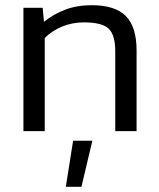

<svg xmlns="http://www.w3.org/2000/svg" viewBox="-20 -504 610 738"><path d="M70 0V-474H144L149 -420Q183 -448 228.5 -466Q274 -484 333 -484Q423 -484 464 -442Q505 -400 505 -310V0H423V-307Q423 -369 398 -393.5Q373 -418 302 -418Q258 -418 219 -402Q180 -386 152 -358V0ZM233 214 261 37H335L293 214Z"/></svg>

Font: Kanit Light
Style: Regular
Weight: 300
Designer: Katatrad Team
Foundry: CadsonDemak
Version: Version 2.000; ttfautohint (v1.8.3)